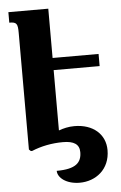

<svg xmlns="http://www.w3.org/2000/svg" viewBox="-62 -803 657 1040"><g transform="rotate(-5 266.5 -283.0)"><path d="M491 -426V-492H241V-760H24V-703C64 -703 70 -694 70 -643V-9L80 0H87C137 -21 196 -33 257 -33C316 -33 346 -14 346 29C346 86 314 119 210 119C210 157 257 194 329 194C416 194 494 136 494 31C494 -55 428 -114 326 -114C294 -114 266 -107 241 -98V-426Z"/></g></svg>

Font: Noto Serif Armenian Condensed Black
Style: Regular
Weight: 900
Width: 3
Designer: Monotype Design Team
Foundry: Monotype Imaging Inc.
Version: Version 2.008